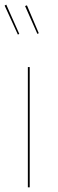

<svg xmlns="http://www.w3.org/2000/svg" viewBox="-20 -807 248 827"><path d="M108 0H100V-518H108ZM63 -661 57 -658 0 -783 7 -787ZM147 -664 141 -661 88 -781 96 -784Z"/></svg>

Font: Fira Sans Compressed Eight
Style: Regular
Weight: 100
Width: 1
Designer: bBox Type GmbH & Carrois Corporate GbR & Edenspiekermann AG
Foundry: bBox Type GmbH & Carrois Corporate GbR & Edenspiekermann AG
Version: Version 4.301